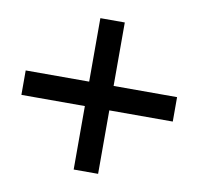

<svg xmlns="http://www.w3.org/2000/svg" viewBox="-68 -756 736 712"><g transform="rotate(10 300.0 -400.0)"><path d="M15 -354V-446H254V-685H346V-446H585V-354H346V-115H254V-354Z"/></g></svg>

Font: Victor Mono Thin
Style: Bold
Weight: 700
Monospace: yes
Version: Version 1.561;gftools[0.9.30]